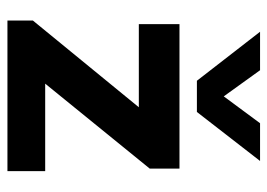

<svg xmlns="http://www.w3.org/2000/svg" viewBox="-124 -612 736 529"><g transform="rotate(90 244.5 -348.0)"><path d="M203 -522H289L424 -696H320L246 -596L174 -696H68ZM37 0H452V-104H211L445 -392V-474H47V-362H276L37 -70Z"/></g></svg>

Font: Kanit Medium
Style: Regular
Weight: 500
Designer: Katatrad Team
Foundry: CadsonDemak
Version: Version 1.000;PS 001.000;hotconv 1.0.88;makeotf.lib2.5.64775